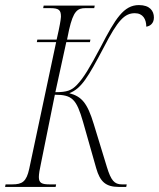

<svg xmlns="http://www.w3.org/2000/svg" viewBox="-44 -736 626 756"><path d="M-24 0H175L177 -10H152C121 -10 109 -15 109 -39C109 -50 112 -69 118 -96L172 -363C240 -363 257 -346 283 -256L335 -73C350 -21 372 0 424 0H453L455 -10H436C406 -10 393 -26 377 -78L325 -248C300 -330 278 -356 229 -369C277 -388 302 -431 365 -550C420 -657 447 -684 487 -684C519 -684 532 -660 532 -631C547 -633 562 -644 562 -667C562 -693 546 -716 503 -716C443 -716 410 -662 353 -552C309 -469 285 -429 259 -402C238 -380 220 -373 174 -373L217 -570H310L312 -580H220L228 -619C245 -693 261 -704 293 -704H327L329 -714H128L126 -704H153C189 -704 196 -696 196 -670C196 -668 195 -654 187 -616L179 -580H103L101 -570H177L71 -71C60 -21 44 -10 4 -10H-22Z"/></svg>

Font: Noto Serif Display ExtraCondensed ExtraLight
Style: Italic
Weight: 200
Width: 2
Italic angle: -12°
Designer: Monotype Design Team
Foundry: Monotype Imaging Inc.
Version: Version 2.009